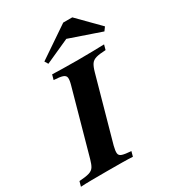

<svg xmlns="http://www.w3.org/2000/svg" viewBox="-211 -877 888 981"><g transform="rotate(-30 233.0 -386.0)"><path d="M-25 0 -16.9 -29Q22.6 -31.5 41.9 -37.5Q61.3 -43.5 70.2 -57.7Q79 -71.8 86.3 -98.4L190.3 -472.6Q198.4 -500.8 196.8 -514.9Q195.2 -529 178.6 -534.7Q162.1 -540.3 126.6 -541.9L134.7 -571Q157.3 -570.2 196 -569.4Q234.7 -568.5 285.5 -568.5Q334.7 -568.5 374.2 -569.4Q413.7 -570.2 441.1 -571L433.1 -541.9Q396 -540.3 376.2 -534.7Q356.5 -529 346.8 -514.9Q337.1 -500.8 329 -471.8L225 -98.4Q217.7 -70.2 219.4 -56Q221 -41.9 237.5 -36.7Q254 -31.5 289.5 -29L281.5 0Q258.1 -1.6 219 -2Q179.8 -2.4 129.8 -2.4Q77.4 -2.4 38.3 -2Q-0.8 -1.6 -25 0ZM145.2 -627.4 133.1 -647.6 316.1 -771.8H369.4L491.1 -648.4L475.8 -627.4L266.9 -699.2L318.5 -705.6Z"/></g></svg>

Font: Playfair 5pt SemiExpanded Light ExtraBold
Style: Italic
Weight: 800
Italic angle: -15.6°
Version: Version 2.001;gftools[0.9.30]